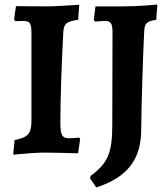

<svg xmlns="http://www.w3.org/2000/svg" viewBox="-20 -670 737 843"><path d="M403 153C540 108 600 30 600 -102C601 -209 608 -438 613 -529C615 -568 622 -576 666 -583L671 -650C671 -650 589 -642 522 -642H399L392 -583L397 -575C397 -575 425 -578 439 -578C467 -578 474 -568 474 -526L473 -123C473 2 453 47 378 102L375 113ZM38 9C89 4 145 0 176 0C208 0 279 2 323 3L332 -60L328 -66C317 -65 298 -63 284 -63C253 -63 245 -77 245 -132C245 -231 251 -402 258 -529C260 -566 272 -576 323 -583L328 -649C267 -645 213 -642 188 -642C147 -642 93 -643 50 -643L42 -585L47 -577L82 -578C111 -578 118 -568 118 -526V-139C118 -83 103 -67 44 -55Z"/></svg>

Font: Alegreya SC
Style: Bold
Weight: 700
Designer: Juan Pablo del Peral
Foundry: Huerta Tipografica
Version: Version 2.007;PS 002.007;hotconv 1.0.88;makeotf.lib2.5.64775